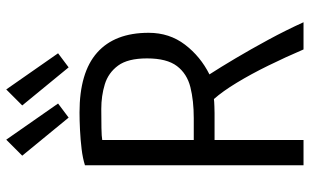

<svg xmlns="http://www.w3.org/2000/svg" viewBox="-204 -764 969 600"><g transform="rotate(-90 280.0 -464.5)"><path d="M63 0V-683Q85 -690 114 -693.5Q143 -697 173.5 -698.5Q204 -700 228 -700Q353 -700 415 -645Q477 -590 477 -484Q477 -419 440 -370.5Q403 -322 347 -294Q369 -260 397.5 -212Q426 -164 455.5 -109.5Q485 -55 510 0H425Q401 -56 374.5 -110Q348 -164 321 -208.5Q294 -253 270 -280Q263 -279 247 -278.5Q231 -278 226 -278H142V0ZM142 -343H210Q265 -343 307 -353.5Q349 -364 373 -395.5Q397 -427 397 -489Q397 -549 374.5 -579.5Q352 -610 316 -621Q280 -632 239 -632Q207 -632 179.5 -631.5Q152 -631 142 -629ZM212 -734 93 -879 143 -929 256 -767ZM369 -734 250 -879 300 -929 413 -767Z"/></g></svg>

Font: Ubuntu Sans Mono
Style: Regular
Weight: 400
Monospace: yes
Designer: Dalton Maag Ltd
Foundry: Dalton Maag Ltd
Version: Version 1.006